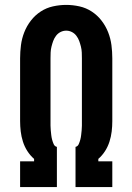

<svg xmlns="http://www.w3.org/2000/svg" viewBox="-20 -763 540 783"><path d="M62 0V-105H119V-115Q103 -129 91.5 -147Q80 -165 73.5 -185.5Q67 -206 64.5 -227Q62 -248 62 -269V-525Q62 -552 65.5 -579Q69 -606 79 -631.5Q89 -657 106 -679Q123 -701 146 -716Q169 -731 196 -737Q223 -743 250 -743Q277 -743 304 -737Q331 -731 354 -716Q377 -701 394 -679Q411 -657 421 -631.5Q431 -606 434.5 -579Q438 -552 438 -525V-269Q438 -248 435.5 -227Q433 -206 426.5 -185.5Q420 -165 408.5 -147Q397 -129 381 -115V-105H438V0H288V-164Q297 -166 301 -175Q305 -184 307.5 -193.5Q310 -203 311 -212.5Q312 -222 313 -231.5Q314 -241 314 -250.5Q314 -260 314 -269V-525Q314 -537 313.5 -549Q313 -561 310 -573Q307 -585 303 -596Q299 -607 291.5 -617Q284 -627 273 -632.5Q262 -638 250 -638Q238 -638 227 -632.5Q216 -627 208.5 -617Q201 -607 197 -596Q193 -585 190 -573Q187 -561 186.5 -549Q186 -537 186 -525V-269Q186 -260 186 -250.5Q186 -241 187 -231.5Q188 -222 189 -212.5Q190 -203 192.5 -193.5Q195 -184 199 -175Q203 -166 212 -164V0Z"/></svg>

Font: Iosevka Curly Slab Extrabold
Style: Regular
Weight: 800
Monospace: yes
Designer: Belleve Invis
Foundry: Belleve Invis
Version: Version 22.1.2; ttfautohint (v1.8.4)